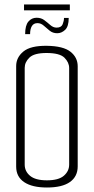

<svg xmlns="http://www.w3.org/2000/svg" viewBox="-20 -832 419 855"><path d="M189 3Q123 3 87.5 -21Q52 -45 52 -90V-538Q52 -576 84 -602.5Q116 -629 189 -628Q262 -627 294 -601.5Q326 -576 326 -537V-91Q326 -46 291.5 -21.5Q257 3 189 3ZM189 -29Q241 -29 264.5 -49.5Q288 -70 288 -99V-529Q288 -554 267 -575Q246 -596 187 -596Q132 -596 111 -575.5Q90 -555 90 -530V-99Q90 -69 114 -49Q138 -29 189 -29ZM92 -680Q92 -719 106.5 -736Q121 -753 143 -753Q163 -753 177 -742.5Q191 -732 204 -720.5Q217 -709 232 -709Q253 -709 259 -724Q265 -739 265 -752H286Q286 -714 270 -699Q254 -684 235 -684Q215 -684 201 -695.5Q187 -707 174.5 -718Q162 -729 147 -729Q130 -729 122 -716Q114 -703 114 -680ZM87 -786V-812H291V-786Z"/></svg>

Font: Smooch Sans Thin Light
Style: Regular
Weight: 300
Version: Version 1.010